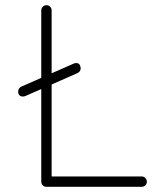

<svg xmlns="http://www.w3.org/2000/svg" viewBox="-20 -720 601 740"><path d="M68 -348Q59 -348 54.5 -353.5Q50 -359 50 -367Q50 -380 62 -386L262 -474Q268 -477 273 -477Q284 -477 287.5 -469.5Q291 -462 291 -457Q291 -444 278 -438L78 -350Q76 -349 73 -348.5Q70 -348 68 -348ZM179 -32 172 -40H526Q534 -40 540 -34Q546 -28 546 -20Q546 -11 540 -5.5Q534 0 526 0H159Q150 0 144.5 -6Q139 -12 139 -20V-680Q139 -688 145 -694Q151 -700 159 -700Q168 -700 173.5 -694Q179 -688 179 -680Z"/></svg>

Font: Quicksand Light Light
Style: Regular
Weight: 300
Version: Version 3.006